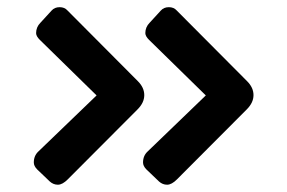

<svg xmlns="http://www.w3.org/2000/svg" viewBox="-20 -548 789 527"><path d="M358.4 -325.2Q376 -307.6 376 -286.9Q376 -266.1 357.4 -247.6L166 -55.7Q151.4 -41 138.9 -41Q126.5 -41 116.7 -49.8L82 -83Q72.8 -92.3 72.8 -102.1Q72.8 -120.6 85.4 -132.3L245.1 -286.1L89.4 -438.5Q79.1 -448.7 79.1 -457Q79.1 -473.6 90.8 -485.4L121.6 -519Q129.9 -528.3 143.6 -528.3Q157.2 -528.3 165 -519.5ZM658.2 -325.2Q675.8 -307.6 675.8 -286.9Q675.8 -266.1 657.2 -247.6L465.8 -55.7Q451.2 -41 438.7 -41Q426.3 -41 416.5 -49.8L381.8 -83Q372.6 -92.3 372.6 -102.1Q372.6 -120.6 385.3 -132.3L544.9 -286.1L389.2 -438.5Q378.9 -448.7 378.9 -457Q378.9 -473.6 390.6 -485.4L421.4 -519Q429.7 -528.3 443.4 -528.3Q457 -528.3 464.8 -519.5Z"/></svg>

Font: Capriola
Style: Regular
Weight: 400
Designer: Viktoriya Grabowska
Foundry: Viktoriya Grabowska
Version: Version 1.007